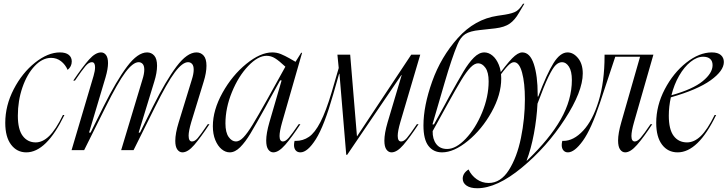

<svg xmlns="http://www.w3.org/2000/svg" viewBox="-20 -799 3873 1022"><path d="M299 -520Q330 -520 346 -507Q362 -494 362 -472Q362 -445 340 -427Q328 -455 305 -473Q282 -491 252 -491Q206 -491 165 -448Q124 -405 99.5 -334Q75 -263 75 -183Q75 -110 101 -75.5Q127 -41 170 -41Q207 -41 242 -75Q277 -109 315 -187H323Q227 12 120 12Q70 12 39 -29Q8 -70 8 -145Q8 -237 53 -324Q98 -411 166.5 -465.5Q235 -520 299 -520Z M486 -441Q486 -468 469 -468Q453 -468 435 -447Q417 -426 379 -370H370Q420 -444 454 -482Q488 -520 518 -520Q534 -520 544.5 -506Q555 -492 555 -463Q555 -433 542 -388L454 -93H462L531 -232Q600 -370 656.5 -445Q713 -520 763 -520Q786 -520 801 -503Q816 -486 816 -449Q816 -412 801 -364L718 -93H725L794 -232Q863 -370 919.5 -445Q976 -520 1026 -520Q1049 -520 1064 -503Q1079 -486 1079 -449Q1079 -412 1064 -364L998 -149Q984 -101 984 -77Q984 -46 1002 -46Q1017 -46 1032.5 -64Q1048 -82 1086 -138H1095Q1048 -67 1014 -27.5Q980 12 951 12Q935 12 924 -3Q913 -18 913 -49Q913 -89 931 -147L1001 -375Q1011 -406 1011 -428Q1011 -449 1002.5 -458.5Q994 -468 981 -468Q951 -468 910.5 -414Q870 -360 804 -227L691 0H625L738 -375Q748 -406 748 -428Q748 -449 739.5 -458.5Q731 -468 718 -468Q688 -468 647.5 -414Q607 -360 541 -227L428 0H361L478 -395Q486 -422 486 -441Z M1403 -271 1499 -444Q1466 -475 1444.5 -488.5Q1423 -502 1399 -502Q1353 -502 1301 -447.5Q1249 -393 1214.5 -308.5Q1180 -224 1180 -142Q1180 -94 1197 -70Q1214 -46 1236 -46Q1255 -46 1276 -68Q1297 -90 1324.5 -135Q1352 -180 1403 -271ZM1429 -520Q1454 -520 1475.5 -511Q1497 -502 1521 -488.5Q1545 -475 1553 -470L1583 -518H1588L1482 -149Q1468 -100 1468 -75Q1468 -46 1486 -46Q1500 -46 1517 -65.5Q1534 -85 1570 -138H1579Q1533 -68 1498 -28Q1463 12 1435 12Q1419 12 1408 -3Q1397 -18 1397 -51Q1397 -89 1414 -148L1479 -371H1471L1413 -266L1391 -225Q1341 -135 1313.5 -89Q1286 -43 1258.5 -15.5Q1231 12 1203 12Q1180 12 1159.5 -5Q1139 -22 1126 -53.5Q1113 -85 1113 -127Q1113 -213 1164.5 -305.5Q1216 -398 1291 -459Q1366 -520 1429 -520Z M1545 -27Q1545 -37 1548 -49H1554Q1593 -49 1624.5 -70.5Q1656 -92 1685.5 -149Q1715 -206 1746 -310L1783 -437L1776 -508H1844L1880 -74H1881L2169 -508H2217L2111 -149Q2097 -101 2097 -76Q2097 -46 2115 -46Q2130 -46 2145.5 -64Q2161 -82 2199 -138H2208Q2161 -67 2127 -27.5Q2093 12 2064 12Q2048 12 2037 -3Q2026 -18 2026 -50Q2026 -89 2043 -147L2118 -399H2116L1828 25H1823L1787 -406H1785L1754 -298Q1706 -129 1661.5 -58.5Q1617 12 1579 12Q1563 12 1554 1.5Q1545 -9 1545 -27Z M2358 -237 2283 -101Q2282 -59 2302 -32.5Q2322 -6 2360 -6Q2407 -6 2459 -60.5Q2511 -115 2546 -199.5Q2581 -284 2581 -366Q2581 -414 2564 -438Q2547 -462 2525 -462Q2506 -462 2484.5 -440Q2463 -418 2435 -372Q2407 -326 2358 -237ZM2628 -715 2668 -721Q2710 -728 2728 -739Q2746 -750 2764 -779H2771L2742 -730Q2721 -693 2693.5 -673.5Q2666 -654 2616 -648L2534 -639Q2482 -634 2456.5 -617.5Q2431 -601 2415 -562Q2385 -490 2347 -360L2282 -137H2290L2348 -242L2370 -283Q2420 -373 2447.5 -419Q2475 -465 2502.5 -492.5Q2530 -520 2558 -520Q2581 -520 2601.5 -503Q2622 -486 2635 -454.5Q2648 -423 2648 -381Q2648 -295 2596.5 -202.5Q2545 -110 2470.5 -49Q2396 12 2333 12Q2287 12 2260.5 -22.5Q2234 -57 2234 -131Q2234 -235 2280.5 -365.5Q2327 -496 2417 -596.5Q2507 -697 2628 -715Z M2474 103Q2489 135 2517.5 155Q2546 175 2581 175Q2645 175 2688.5 106.5Q2732 38 2753 -65Q2774 -168 2774 -271Q2774 -357 2759 -412.5Q2744 -468 2716 -468Q2702 -468 2684 -449.5Q2666 -431 2621 -370H2612Q2675 -457 2706 -488.5Q2737 -520 2760 -520Q2801 -520 2821.5 -458Q2842 -396 2842 -297V-285H2845Q2891 -407 2926.5 -463.5Q2962 -520 3001 -520Q3032 -520 3057 -489.5Q3082 -459 3082 -408Q3082 -312 2986.5 -164.5Q2891 -17 2758 93Q2625 203 2520 203Q2484 203 2463.5 189Q2443 175 2443 152Q2443 123 2474 103ZM2785 56Q2906 -60 2965 -164Q3024 -268 3024 -373Q3024 -420 3008.5 -444Q2993 -468 2972 -468Q2954 -468 2938 -452.5Q2922 -437 2899 -389.5Q2876 -342 2841 -247Q2837 -168 2822 -87.5Q2807 -7 2783 56Z M2973 -49H2979Q3033 -49 3084 -103.5Q3135 -158 3166.5 -261Q3198 -364 3198 -501V-508H3458L3355 -149Q3341 -100 3341 -75Q3341 -46 3359 -46Q3373 -46 3390 -65.5Q3407 -85 3443 -138H3452Q3406 -68 3371 -28Q3336 12 3308 12Q3292 12 3281 -3Q3270 -18 3270 -51Q3270 -89 3287 -148L3387 -497H3255L3174 -253Q3127 -111 3082.5 -49.5Q3038 12 3003 12Q2988 12 2979 1.5Q2970 -9 2970 -27Q2970 -37 2973 -49Z M3769 -520Q3801 -520 3817 -506Q3833 -492 3833 -469Q3833 -422 3762.5 -371.5Q3692 -321 3551 -281Q3540 -232 3540 -183Q3540 -110 3566 -75.5Q3592 -41 3637 -41Q3675 -41 3710 -74.5Q3745 -108 3784 -187H3792Q3696 12 3587 12Q3535 12 3504 -29Q3473 -70 3473 -145Q3473 -237 3518.5 -324Q3564 -411 3633 -465.5Q3702 -520 3769 -520ZM3773 -452Q3773 -474 3760 -485.5Q3747 -497 3723 -497Q3690 -497 3656 -470Q3622 -443 3595 -396Q3568 -349 3554 -292Q3668 -324 3720.5 -367Q3773 -410 3773 -452Z"/></svg>

Font: Nyght Serif Light Italic
Style: Regular
Weight: 300
Italic angle: -16°
Designer: Maksym Kobuzan
Version: Version 0.410